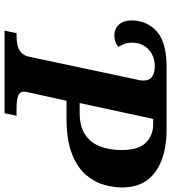

<svg xmlns="http://www.w3.org/2000/svg" viewBox="26 -780 754 846"><g transform="rotate(90 403.0 -357.0)"><path d="M115 0 126 -53H139Q160 -53 179 -57Q198 -61 212 -74Q226 -87 231 -113L333 -594Q334 -599 334.5 -603.5Q335 -608 335 -612Q335 -638 318 -650Q301 -662 272 -662Q241 -662 217.5 -649Q194 -636 181 -613.5Q168 -591 168 -564Q168 -541 173.5 -528Q179 -515 186 -501Q176 -492 163 -488Q150 -484 136 -484Q106 -484 88 -504.5Q70 -525 70 -559Q70 -627 118 -670.5Q166 -714 275 -714H551Q669 -714 737.5 -664.5Q806 -615 806 -519Q806 -481 794 -438Q782 -395 749.5 -357.5Q717 -320 656.5 -296.5Q596 -273 500 -273H424L388 -110Q387 -105 385.5 -98Q384 -91 384 -87Q384 -65 405 -59Q426 -53 457 -53H490L479 0ZM476 -331Q537 -331 573 -355Q609 -379 625 -420.5Q641 -462 641 -516Q641 -591 608.5 -623Q576 -655 526 -655H504L434 -331Z"/></g></svg>

Font: Noto Serif
Style: Italic
Weight: 400
Italic angle: -12°
Designer: Monotype Design Team
Foundry: Monotype Imaging Inc.
Version: Version 2.013